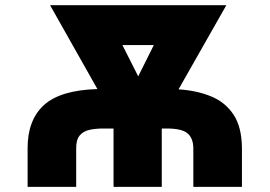

<svg xmlns="http://www.w3.org/2000/svg" viewBox="-20 -732 1057 752"><path d="M278.4 0H88.1V-150.6Q87.7 -261.4 151.8 -320.1Q215.9 -378.9 361.5 -383.2L176.1 -711.6H866.5L679.3 -382.1Q750.7 -377.5 806.6 -354.6Q862.6 -331.7 894.9 -282.7Q927.2 -233.7 927.6 -150.6V0H737.2V-150.6Q736.9 -191.1 714.3 -209.9Q691.8 -228.7 633.5 -228.7H613.6V0H424.7V-228.7H384.9Q354.8 -228.7 330.4 -223.4Q306.1 -218 292.1 -201.3Q278.1 -184.7 278.4 -150.6ZM521.3 -432.9 582.4 -555.4H459.5Z"/></svg>

Font: Inter UI Black
Style: Regular
Weight: 900
Designer: Rasmus Andersson
Foundry: rsms
Version: 3.2;8d6f07862